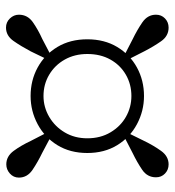

<svg xmlns="http://www.w3.org/2000/svg" viewBox="9 -688 582 640"><g transform="rotate(-90 300.0 -368.0)"><path d="M425 -484 418 -493 449 -557Q466 -589 483.5 -614Q501 -639 528 -639Q546 -639 558.5 -626Q571 -613 571 -596Q571 -567 546 -549.5Q521 -532 490 -518ZM159 -368Q159 -324 179 -290.5Q199 -257 231 -239Q263 -221 300 -221Q339 -221 371 -239.5Q403 -258 421.5 -291Q440 -324 440 -368Q440 -410 421.5 -443Q403 -476 371 -495Q339 -514 300 -514Q263 -514 230.5 -495Q198 -476 178.5 -443Q159 -410 159 -368ZM110 -368Q110 -425 136 -467.5Q162 -510 206 -533.5Q250 -557 300 -557Q352 -557 395 -533.5Q438 -510 463.5 -467.5Q489 -425 489 -368Q489 -311 463.5 -268.5Q438 -226 395 -202.5Q352 -179 300 -179Q250 -179 206 -202.5Q162 -226 136 -268.5Q110 -311 110 -368ZM183 -493 175 -484 111 -518Q80 -533 54 -550.5Q28 -568 28 -596Q28 -614 41.5 -626Q55 -638 72 -638Q99 -638 117 -613.5Q135 -589 150 -557ZM174 -250 182 -243 150 -178Q135 -147 117 -122Q99 -97 72 -97Q54 -97 41.5 -109Q29 -121 29 -139Q29 -168 54 -185Q79 -202 110 -217ZM417 -241 425 -250 489 -217Q520 -202 545.5 -184.5Q571 -167 571 -139Q571 -121 558.5 -109Q546 -97 528 -97Q500 -97 482.5 -122Q465 -147 449 -178Z"/></g></svg>

Font: Noto Serif TC ExtraBold
Style: Regular
Weight: 800
Designer: Ryoko NISHIZUKA 西塚涼子 (kana & ideographs); Frank Grießhammer (Latin, Greek & Cyrillic); Wenlong ZHANG 张文龙 (bopomofo); San
Foundry: Adobe
Version: Version 2.002-H1;hotconv 1.1.0;makeotfexe 2.6.0